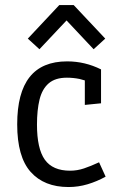

<svg xmlns="http://www.w3.org/2000/svg" viewBox="-20 -733 462 758"><path d="M250.5 5.4Q154.3 5.4 101.1 -54.2Q47.9 -113.8 47.9 -242.2Q47.9 -366.7 96.9 -428.7Q146 -490.7 245.1 -490.7Q315.4 -490.7 378.9 -459V-325.2L314.9 -318.8V-415.5Q304.7 -418.9 293.5 -421.4Q268.6 -426.3 244.1 -426.3Q198.2 -426.3 172.4 -404.1Q146.5 -381.8 136.2 -340.3Q126 -298.8 126 -241.2Q126 -146 157 -102.5Q188 -59.1 256.8 -59.1Q284.7 -59.1 311.5 -68.1Q338.4 -77.1 371.1 -92.3L397 -35.6Q362.8 -16.6 325.9 -5.6Q289.1 5.4 250.5 5.4ZM135.7 -538.6 89.8 -580.6 213.9 -712.9H271L395.5 -580.6L349.6 -538.6L242.7 -652.3Z"/></svg>

Font: Anaheim Medium
Style: Regular
Weight: 500
Version: Version 2.001